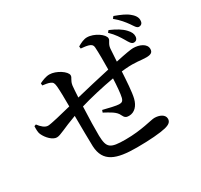

<svg xmlns="http://www.w3.org/2000/svg" viewBox="-170 -1030 1340 1280"><g transform="rotate(-30 500.0 -390.0)"><path d="M828 -633C843 -607 853 -588 870 -587C887 -586 900 -596 901 -618C902 -636 895 -654 874 -676C850 -702 815 -723 766 -744L754 -730C793 -692 811 -661 828 -633ZM910 -706C927 -682 936 -662 953 -661C972 -661 983 -673 983 -693C985 -710 976 -732 952 -752C926 -776 892 -790 841 -809L829 -794C869 -761 892 -731 910 -706ZM544 -730C567 -728 585 -726 602 -721C621 -715 630 -706 631 -689C634 -648 634 -574 633 -517C551 -499 440 -473 367 -455C369 -492 371 -524 373 -543C379 -583 397 -589 397 -609C397 -639 328 -685 276 -685C249 -685 221 -673 198 -662L199 -645C219 -642 242 -640 258 -632C273 -625 278 -617 281 -589C284 -555 285 -497 285 -434C214 -416 121 -393 99 -393C75 -393 51 -415 32 -441L18 -436C17 -412 17 -388 24 -373C42 -333 80 -296 111 -296C140 -296 182 -324 285 -361C286 -270 286 -181 288 -126C294 -1 382 29 540 29C639 29 720 22 762 12C799 3 814 -11 814 -34C814 -67 776 -84 737 -84C711 -84 625 -55 501 -55C381 -55 362 -71 359 -165C358 -209 360 -302 364 -388C437 -410 540 -434 631 -450C629 -400 624 -335 617 -308C610 -283 599 -280 580 -280C562 -280 510 -292 463 -304L457 -287C497 -265 542 -244 556 -210C567 -186 578 -180 599 -180C643 -180 673 -214 685 -262C696 -306 701 -393 705 -461L735 -464C816 -471 849 -460 893 -460C926 -460 945 -468 945 -496C945 -537 894 -558 847 -558C831 -558 786 -551 709 -534L715 -630C718 -667 739 -677 739 -696C739 -727 672 -774 616 -774C593 -774 567 -762 542 -747Z"/></g></svg>

Font: Noto Serif CJK HK SemiBold
Style: Regular
Weight: 600
Designer: Ryoko NISHIZUKA 西塚涼子 (kana & ideographs); Frank Grießhammer (Latin, Greek & Cyrillic); Wenlong ZHANG 张文龙 (bopomofo); San
Foundry: Adobe
Version: Version 2.001;hotconv 1.1.0;makeotfexe 2.6.0